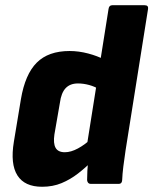

<svg xmlns="http://www.w3.org/2000/svg" viewBox="-20 -703 586 734"><path d="M141 11Q74 11 46.5 -32.5Q19 -76 33 -161L60 -324Q76 -419 120.5 -463.5Q165 -508 246 -508Q281 -508 317 -498.5Q353 -489 379 -475L362 -360Q343 -372 321 -378Q299 -384 278 -384Q248 -384 231 -366Q214 -348 209 -310L188 -189Q183 -155 192.5 -138Q202 -121 228 -121Q251 -121 278 -135.5Q305 -150 334 -177L333 -88Q307 -62 278 -39.5Q249 -17 215.5 -3Q182 11 141 11ZM327 0Q315 0 313 -14Q313 -30 314 -50Q315 -70 317 -90L312 -146L395 -669Q397 -683 409 -683H533Q548 -683 546 -669L460 -128Q455 -95 451.5 -66.5Q448 -38 447 -14Q446 0 434 0Z"/></svg>

Font: Sofia Sans Semi Condensed Black
Style: Italic
Weight: 900
Italic angle: -9°
Version: Version 4.100